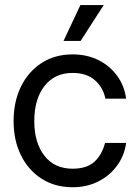

<svg xmlns="http://www.w3.org/2000/svg" viewBox="-20 -748 563 779"><path d="M274.4 11.7Q203.1 11.7 149.2 -22.7Q95.2 -57.1 65.2 -117.7Q35.2 -178.2 35.2 -256.8Q35.2 -335.9 65.2 -397Q95.2 -458 149.2 -492.7Q203.1 -527.3 274.4 -527.3Q333 -527.3 379.4 -504.2Q425.8 -481 455.3 -440.4Q484.9 -399.9 491.7 -347.7H407.7Q398.4 -393.1 365 -422.6Q331.5 -452.1 274.4 -452.1Q201.7 -452.1 160.4 -398.9Q119.1 -345.7 119.1 -256.8Q119.1 -168.9 160.2 -116.2Q201.2 -63.5 274.4 -63.5Q332.5 -63.5 363.3 -92Q394 -120.6 406.2 -168H491.7Q484.9 -117.2 455.3 -76.4Q425.8 -35.6 379.2 -12Q332.5 11.7 274.4 11.7ZM237.8 -582 306.2 -727.5H400.9L307.1 -582Z"/></svg>

Font: Inter Display
Style: Regular
Weight: 400
Designer: Rasmus Andersson
Foundry: rsms
Version: Version 4.001;git-9221beed3